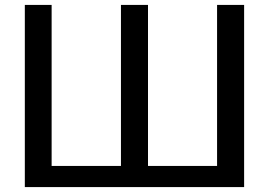

<svg xmlns="http://www.w3.org/2000/svg" viewBox="-20 -761 1094 781"><path d="M81 -741V0H973V-741H863V-86H582V-741H472V-86H190V-741Z"/></svg>

Font: Cheyenne Sans Medium
Style: Regular
Weight: 500
Designer: The Public Sans project authors (U.S. Web Design System), Libre Franklin designed by Pablo Impallari and Rodrigo Fuenzal
Foundry: The Cheyenne Sans Project Authors
Version: Version 2.007